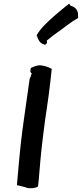

<svg xmlns="http://www.w3.org/2000/svg" viewBox="-20 -1020 441 1035"><path d="M205 -667C184 -671 165 -662 150 -655L147 -654V-655C145 -647 139 -630 151 -625C148 -615 144 -602 140 -596L139 -595L140 -596C131 -532 122 -472 113 -406L100 -312C88 -218 79 -112 71 -21V-22L116 -11C133 -2 168 -4 184 -14L185 -16L188 -42C194 -114 201 -200 211 -278L223 -372C230 -421 237 -464 243 -511C248 -551 256 -614 259 -650V-649L256 -650C242 -658 225 -664 205 -667ZM178 -831 177 -829 179 -827C182 -818 185 -809 191 -800C199 -786 211 -783 220 -779H221H222C233 -782 236 -793 232 -801C252 -818 279 -839 303 -855C332 -876 366 -904 398 -921L401 -923V-930C400 -938 403 -953 393 -968C384 -981 371 -986 361 -989L353 -1000L349 -997C327 -981 301 -958 278 -939C244 -908 203 -874 178 -831Z"/></svg>

Font: Hussar Pisanka
Style: SbdKur
Weight: 600
Designer: Robert Jablonski
Foundry: Cannot Into Space Fonts
Version: Version 1.070